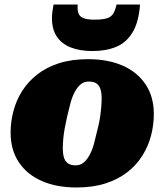

<svg xmlns="http://www.w3.org/2000/svg" viewBox="-20 -816 728 850"><path d="M411 -240Q418 -266 422 -291Q426 -316 428 -339Q430 -362 430 -381Q430 -404 425 -420.5Q420 -437 408 -446Q396 -455 373 -455Q352 -455 337 -442.5Q322 -430 310.5 -408Q299 -386 291.5 -358Q284 -330 277 -299Q271 -273 266.5 -248Q262 -223 260 -200.5Q258 -178 258 -158Q258 -136 263 -119Q268 -102 280.5 -93Q293 -84 315 -84Q336 -84 351 -97Q366 -110 377.5 -131.5Q389 -153 396.5 -181.5Q404 -210 411 -240ZM27 -229Q27 -277 39.5 -324.5Q52 -372 78 -413Q104 -454 144.5 -486Q185 -518 241 -536Q297 -554 370 -554Q458 -554 523 -525.5Q588 -497 624.5 -442.5Q661 -388 661 -311Q661 -262 648.5 -215Q636 -168 610 -126.5Q584 -85 543.5 -53.5Q503 -22 447 -4Q391 14 318 14Q231 14 165.5 -14.5Q100 -43 63.5 -97.5Q27 -152 27 -229ZM390 -590Q449 -590 494 -608.5Q539 -627 566.5 -672Q594 -717 600 -796H496Q490 -769 480.5 -754.5Q471 -740 451.5 -734.5Q432 -729 398 -729Q367 -729 350 -735.5Q333 -742 327.5 -756.5Q322 -771 324 -796H217Q214 -780 212 -764.5Q210 -749 210 -736Q210 -686 231.5 -654Q253 -622 293 -606Q333 -590 390 -590Z"/></svg>

Font: Roboto Serif Black
Style: Italic
Weight: 900
Italic angle: -10°
Version: Version 1.008